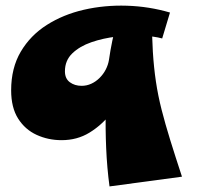

<svg xmlns="http://www.w3.org/2000/svg" viewBox="-20 -640 713 689"><path d="M201 -137Q153 -137 111.5 -156Q70 -175 45 -214.5Q20 -254 20 -316Q20 -396 54.5 -454.5Q89 -513 148 -550.5Q207 -588 281 -605Q355 -622 435 -619.5Q515 -617 590 -595L562 -502Q533 -510 489 -512Q445 -514 397.5 -508.5Q350 -503 308 -488.5Q266 -474 239.5 -448.5Q213 -423 213 -384Q213 -358 230.5 -345Q248 -332 273 -332Q291 -332 307.5 -339.5Q324 -347 337.5 -360.5Q351 -374 359.5 -390.5Q368 -407 371 -425L446 -386Q443 -356 425.5 -314Q408 -272 376.5 -231.5Q345 -191 301 -164Q257 -137 201 -137ZM373 29Q364 -38 361 -108.5Q358 -179 359.5 -243Q361 -307 364.5 -355Q368 -403 371 -425Q376 -460 383 -493.5Q390 -527 399 -560L525 -582Q525 -511 528.5 -454.5Q532 -398 539.5 -347.5Q547 -297 560 -246Q573 -195 591 -137Q609 -79 633 -6Z"/></svg>

Font: Marhey Light
Style: Bold
Weight: 700
Version: Version 1.000